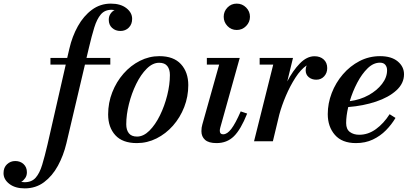

<svg xmlns="http://www.w3.org/2000/svg" viewBox="-212 -780 2284 1060"><path d="M66.5 -460H159L171 -511.5Q186.5 -579 218 -635.5Q249.5 -692 295.5 -726Q341.5 -760 400 -760Q453.5 -760 485.5 -735.2Q517.5 -710.5 517.5 -676Q517.5 -646 499 -627.5Q480.5 -609 453 -609Q425.5 -609 407 -625.8Q388.5 -642.5 388.5 -671Q388.5 -689.5 397.5 -703.2Q406.5 -717 420.5 -724.5Q412 -726 404 -726Q366.5 -726 344.8 -700.5Q323 -675 308.5 -628Q294 -581 279 -517L265.5 -460H397V-423.5H257L154.5 11.5Q138.5 78.5 107.8 135Q77 191.5 31.2 225.8Q-14.5 260 -75.5 260Q-128.5 260 -160.5 235.2Q-192.5 210.5 -192.5 176Q-192.5 144.5 -173.2 126.8Q-154 109 -128 109Q-100 109 -81.8 126Q-63.5 143 -63.5 171Q-63.5 189.5 -72.8 203Q-82 216.5 -95 224.5Q-85.5 226 -76 226Q-37 226 -15 201Q7 176 21 129.5Q35 83 50 19L151 -423.5H66.5Z M543.5 10Q464.5 10 424.8 -33.5Q385 -77 385 -148.5Q385 -212.5 407.8 -270.5Q430.5 -328.5 470 -373.5Q509.5 -418.5 560.5 -444.2Q611.5 -470 668 -470Q746.5 -470 787 -425.8Q827.5 -381.5 827.5 -310Q827.5 -246.5 805 -188.8Q782.5 -131 743 -86.2Q703.5 -41.5 652.2 -15.8Q601 10 543.5 10ZM544.5 -26Q580 -26 612.8 -58.5Q645.5 -91 671 -143Q696.5 -195 711.2 -254Q726 -313 726 -366Q726 -397 711.8 -415.2Q697.5 -433.5 666.5 -433.5Q631 -433.5 598.2 -401Q565.5 -368.5 540 -316.5Q514.5 -264.5 499.8 -205.5Q485 -146.5 485 -93.5Q485 -62.5 499.5 -44.2Q514 -26 544.5 -26Z M1023 -687.5Q1023 -717 1043.8 -738.5Q1064.5 -760 1095 -760Q1125.5 -760 1146.8 -738.5Q1168 -717 1168 -687.5Q1168 -658 1146.8 -636.2Q1125.5 -614.5 1095 -614.5Q1064.5 -614.5 1043.8 -636.2Q1023 -658 1023 -687.5ZM1152.5 -153Q1117.5 -65 1079.2 -27.5Q1041 10 983.5 10Q940 10 920 -8Q900 -26 900 -55.5Q900 -66 901.2 -75.2Q902.5 -84.5 905 -92.5L998 -423.5H930V-460H1111.5L1004 -75Q1001.5 -66 1001.5 -58Q1001.5 -38.5 1020 -38.5Q1042 -38.5 1064.8 -68Q1087.5 -97.5 1117 -165Z M1296.5 -423.5H1221.5V-460H1405.5L1374 -330.5Q1404.5 -389.5 1443.2 -429.5Q1482 -469.5 1524.5 -469.5Q1555.5 -469.5 1575 -451.8Q1594.5 -434 1594.5 -404Q1594.5 -377 1577.5 -358.5Q1560.5 -340 1534 -340Q1509.5 -340 1492.5 -354Q1475.5 -368 1475.5 -392.5Q1475.5 -407 1481 -419Q1448.5 -397 1419 -351.2Q1389.5 -305.5 1366.2 -250.8Q1343 -196 1330 -147.5L1294.5 0H1190.5Z M1699 -100.5Q1699 -66.5 1719.8 -51.2Q1740.5 -36 1771.5 -36Q1820.5 -36 1863.5 -67.2Q1906.5 -98.5 1939 -149.5L1971.5 -129Q1950 -92.5 1918.8 -60.8Q1887.5 -29 1846.2 -9.5Q1805 10 1753 10Q1676.5 10 1637 -35.2Q1597.5 -80.5 1597.5 -150Q1597.5 -209.5 1619.5 -266.5Q1641.5 -323.5 1681 -369.5Q1720.5 -415.5 1773 -442.8Q1825.5 -470 1886.5 -470Q1949 -470 1983.8 -441Q2018.5 -412 2018.5 -370Q2018.5 -319.5 1976.2 -281Q1934 -242.5 1863.8 -219Q1793.5 -195.5 1710.5 -189Q1699 -140 1699 -100.5ZM1885.5 -434Q1849.5 -434 1817.5 -402.8Q1785.5 -371.5 1760 -322.8Q1734.5 -274 1719 -221.5Q1776.5 -229 1823 -254.8Q1869.5 -280.5 1897.2 -316.8Q1925 -353 1925 -392Q1925 -410.5 1915.2 -422.2Q1905.5 -434 1885.5 -434Z"/></svg>

Font: Bodoni* 06pt Medium
Style: Italic
Weight: 500
Italic angle: -13°
Version: Version 2.3